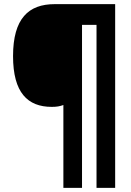

<svg xmlns="http://www.w3.org/2000/svg" viewBox="-20 -780 634 927"><path d="M536 127V-760H244C118 -760 43 -691 43 -509C43 -333 113 -264 230 -264C255 -264 269 -267 286 -273V127H376V-660H446V127Z"/></svg>

Font: Noto Sans Khmer SemiCondensed Black
Style: Regular
Weight: 900
Width: 4
Designer: Danh Hong and the Monotype Design Team
Foundry: Monotype Imaging Inc.
Version: Version 2.004